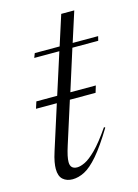

<svg xmlns="http://www.w3.org/2000/svg" viewBox="-102 -693 548 761"><g transform="rotate(-15 172.0 -312.5)"><path d="M102 -60Q102 -31 130.5 -31Q143.5 -31 162.5 -40Q181.5 -49 208.8 -76Q236 -103 273.5 -157.5L278 -154.5Q237.5 -87.5 206.5 -51.8Q175.5 -16 150 -3Q124.5 10 100.5 10Q76.5 10 61.2 -3.5Q46 -17 46 -47Q46 -58.5 48.8 -74.8Q51.5 -91 60 -117.5L117.5 -297.5H32L41 -325.5H126.5L180.5 -494H77.5L84.5 -512H186.5L226 -635H279.5L240 -512H344.5L340 -494H234L180.5 -325.5H285L276.5 -297.5H171L116 -125Q108.5 -101.5 105.2 -86Q102 -70.5 102 -60Z"/></g></svg>

Font: Newsreader Display Light
Style: Italic
Weight: 300
Italic angle: -17°
Designer: Hugues Gentile
Foundry: Production Type
Version: Version 1.001